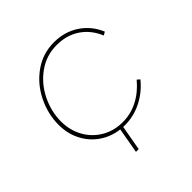

<svg xmlns="http://www.w3.org/2000/svg" viewBox="-177 -663 938 938"><g transform="rotate(-45 292.0 -194.0)"><path d="M63 -223Q63 -298 97.5 -368Q132 -438 193.5 -481.5Q255 -525 332 -525Q406 -525 462 -487.5Q518 -450 545 -386L528 -376Q502 -438 451.5 -472Q401 -506 332 -506Q260 -506 203 -465Q146 -424 114.5 -359.5Q83 -295 83 -227Q83 -167 110 -117.5Q137 -68 185.5 -39.5Q234 -11 294 -11Q350 -11 399.5 -36.5Q449 -62 489 -110L503 -98Q462 -48 407 -20.5Q352 7 291 7Q226 7 174 -23Q122 -53 92.5 -105.5Q63 -158 63 -223ZM262 -4H281L256 137H237Z"/></g></svg>

Font: Fixel Italic Variable Display Thin
Style: Italic
Weight: 100
Italic angle: -10°
Designer: AlfaBravo + MacPaw
Foundry: Kyrylo Tkachov, Marchela Mozhyna, Serhii Makarenko, Maria Weinstein, Zakhar Kryvoshyya
Version: Version 1.210;Glyphs 3.2 (3217)